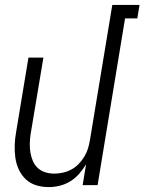

<svg xmlns="http://www.w3.org/2000/svg" viewBox="-20 -755 589 783"><path d="M179 8Q152 8 127.5 0.5Q103 -7 85 -24Q67 -41 56.5 -64Q46 -87 42.5 -112.5Q39 -138 40 -164.5Q41 -191 46 -218L96 -520H157L105 -209Q102 -189 101.5 -170Q101 -151 104 -133Q107 -115 114 -98.5Q121 -82 134 -70Q147 -58 164.5 -52.5Q182 -47 202 -47Q219 -47 237 -51Q255 -55 271.5 -64Q288 -73 301 -86.5Q314 -100 324 -116.5Q334 -133 339 -150Q344 -167 347 -185L438 -735H549L540 -680H490L378 0H317L331 -85Q319 -65 303 -46.5Q287 -28 266.5 -15.5Q246 -3 223.5 2.5Q201 8 179 8Z"/></svg>

Font: Iosevka Term Curly Light
Style: Italic
Weight: 300
Italic angle: -9°
Designer: Belleve Invis
Foundry: Belleve Invis
Version: Version 32.3.0